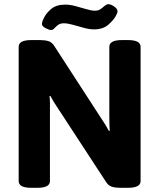

<svg xmlns="http://www.w3.org/2000/svg" viewBox="-20 -893 759 915"><path d="M223 -750Q214 -750 197 -759Q180 -768 180 -778Q180 -785 182.5 -792Q185 -799 188 -805Q199 -829 223.5 -850Q248 -871 291 -871Q313 -871 339.5 -864Q366 -857 391 -849.5Q416 -842 432 -842Q449 -842 460 -850Q471 -858 479.5 -865.5Q488 -873 497 -873Q508 -873 524 -862Q540 -851 540 -840Q540 -831 532 -817Q522 -798 496.5 -775.5Q471 -753 428 -753Q406 -753 379 -760.5Q352 -768 327 -775Q302 -782 284 -782Q267 -782 256.5 -774Q246 -766 239 -758Q232 -750 223 -750ZM129 2Q69 2 69 -30V-670Q69 -702 129 -702H172Q194 -702 210.5 -697Q227 -692 238 -675L463 -328Q483 -299 499 -269L503 -270Q502 -287 501.5 -301.5Q501 -316 501 -338V-670Q501 -702 561 -702H590Q650 -702 650 -670V-30Q650 2 590 2H552Q530 2 513.5 -3Q497 -8 486 -25L256 -377Q236 -406 220 -436L216 -435Q218 -418 218 -403.5Q218 -389 218 -367V-30Q218 2 158 2Z"/></svg>

Font: Asap
Style: Bold
Weight: 700
Designer: Pablo Cosgaya
Foundry: Omnibus-Type
Version: Version 3.001; ttfautohint (v1.8.3)